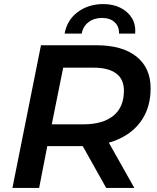

<svg xmlns="http://www.w3.org/2000/svg" viewBox="-20 -922 771 942"><path d="M41 0 181 -700H453Q580 -700 649.5 -644.5Q719 -589 719 -489Q719 -401 678.5 -337.5Q638 -274 563 -240Q540 -229 514 -222L639 0H501L386 -205Q385 -205 385 -205H212L172 0ZM234 -312H389Q484 -312 536 -354Q588 -396 588 -477Q588 -534 549.5 -562Q511 -590 439 -590H290ZM297 -757Q309 -824 361.5 -863Q414 -902 487 -902Q534 -902 570.5 -884Q607 -866 627 -833.5Q647 -801 643 -757H564Q565 -792 542.5 -813Q520 -834 480 -834Q441 -834 414 -813Q387 -792 381 -757Z"/></svg>

Font: Montserrat Thin SemiBold
Style: Italic
Weight: 600
Italic angle: -11.3°
Version: Version 9.000